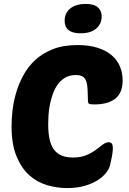

<svg xmlns="http://www.w3.org/2000/svg" viewBox="-20 -950 657 980"><path d="M351 -146Q392 -146 420.5 -158Q449 -170 469 -185Q489 -200 504.5 -212Q520 -224 536 -224Q556 -224 556 -194Q556 -178 552 -155.5Q548 -133 541 -105Q537 -88 521.5 -68Q506 -48 479 -30.5Q452 -13 412.5 -1.5Q373 10 322 10Q271 10 220 -5Q169 -20 129 -56Q89 -92 64 -153Q39 -214 39 -306Q39 -339 43.5 -382.5Q48 -426 61 -472Q74 -518 97.5 -562.5Q121 -607 158 -642Q195 -677 248.5 -698.5Q302 -720 376 -720Q435 -720 478.5 -706Q522 -692 550.5 -667.5Q579 -643 592.5 -610Q606 -577 606 -540Q606 -476 568.5 -446.5Q531 -417 462 -417Q440 -417 434.5 -420.5Q429 -424 429 -435Q428 -469 427 -494Q426 -519 420 -535.5Q414 -552 401.5 -559.5Q389 -567 367 -567Q335 -567 312.5 -553.5Q290 -540 274.5 -518.5Q259 -497 249.5 -470Q240 -443 234.5 -415Q229 -387 227.5 -361Q226 -335 226 -316Q226 -224 256.5 -185Q287 -146 351 -146ZM310 -844Q310 -884 339 -907Q368 -930 417 -930Q460 -930 479.5 -912.5Q499 -895 499 -866Q499 -829 471.5 -804.5Q444 -780 391 -780Q310 -780 310 -844Z"/></svg>

Font: Poetsen One
Style: Regular
Weight: 400
Designer: Pablo Impallari, Rodrigo Fuenzalida
Foundry: Pablo Impallari, Rodrigo Fuenzalida
Version: Version 1.001; ttfautohint (v0.93) -l 8 -r 50 -G 200 -x 14 -